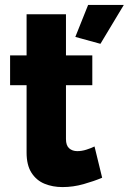

<svg xmlns="http://www.w3.org/2000/svg" viewBox="-20 -750 523 780"><path d="M395 -28Q362 -14 319.5 -2Q277 10 234 10Q194 10 161 -3.5Q128 -17 108 -48Q88 -79 88 -130V-404H21V-525H88V-692H248V-525H355V-404H248V-185Q248 -159 261 -147.5Q274 -136 294 -136Q312 -136 331 -142Q350 -148 364 -155ZM388 -572 286 -600 338 -730H483Z"/></svg>

Font: Raleway ExtraBold
Style: Regular
Weight: 800
Designer: Matt McInerney, Pablo Impallari, Rodrigo Fuenzalida
Foundry: Matt McInerney, Pablo Impallari, Rodrigo Fuenzalida
Version: Version 4.026